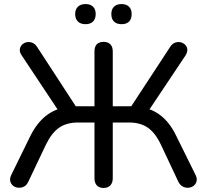

<svg xmlns="http://www.w3.org/2000/svg" viewBox="-20 -918 1019 945"><path d="M490 7Q468 7 456.5 -5.5Q445 -18 445 -41V-315H363Q308 -315 271 -289.5Q234 -264 206 -206L119 -23Q111 -6 98 0.5Q85 7 70.5 6Q56 5 45 -3.5Q34 -12 30.5 -26Q27 -40 36 -58L128 -246Q160 -311 205 -347Q250 -383 310 -391L275 -362L87 -645Q76 -661 77.5 -674.5Q79 -688 88 -697.5Q97 -707 110.5 -710Q124 -713 138 -708Q152 -703 162 -688L364 -378L341 -395H445V-665Q445 -688 456.5 -700Q468 -712 490 -712Q511 -712 523 -700Q535 -688 535 -665V-395H640L615 -378L818 -688Q828 -703 841.5 -708Q855 -713 868.5 -710Q882 -707 891.5 -697.5Q901 -688 902 -674.5Q903 -661 893 -645L704 -362L669 -391Q710 -386 743 -368Q776 -350 802.5 -319.5Q829 -289 849 -246L942 -58Q951 -40 947.5 -26Q944 -12 933 -3.5Q922 5 907.5 6Q893 7 880 0.5Q867 -6 858 -23L772 -206Q744 -265 707 -290Q670 -315 616 -315H535V-41Q535 -18 523 -5.5Q511 7 490 7ZM578 -799Q554 -799 541 -812Q528 -825 528 -849Q528 -872 541 -885Q554 -898 578 -898Q602 -898 615 -885Q628 -872 628 -849Q628 -825 615.5 -812Q603 -799 578 -799ZM401 -799Q377 -799 363.5 -812Q350 -825 350 -849Q350 -872 363.5 -885Q377 -898 401 -898Q425 -898 438 -885Q451 -872 451 -849Q451 -825 438 -812Q425 -799 401 -799Z"/></svg>

Font: Nunito Medium
Style: Regular
Weight: 500
Designer: Vernon Adams
Foundry: Vernon Adams
Version: Version 3.602